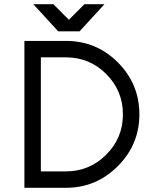

<svg xmlns="http://www.w3.org/2000/svg" viewBox="-20 -895 732 915"><path d="M138.8 -875 257.3 -745.7H359.3L477.8 -875H382.3L308.3 -800.7L234.3 -875ZM294.2 -621.7Q406.7 -621.7 486.3 -542.2Q565.8 -462.5 565.8 -350Q565.8 -237.5 486.3 -158Q406.7 -78.3 294.2 -78.3H174.7V-621.7ZM294.2 -700H96.3V0H294.2Q438.3 0 541.3 -103Q644.2 -205.8 644.2 -350Q644.2 -495 541.3 -598Q439.2 -700 294.2 -700Z"/></svg>

Font: Unageo Variable
Style: Regular
Weight: 300
Designer: Richard Sepsi
Foundry: Richard Sepsi
Version: Version 2.200